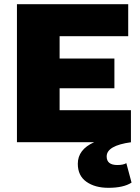

<svg xmlns="http://www.w3.org/2000/svg" viewBox="-20 -680 668 918"><path d="M584 100 609 193Q571 218 498 218Q434 218 393 189Q352 160 352 103Q352 35 430 0H61V-660H593V-507H265V-400H527V-258H265V-153H606V-1L607 0Q490 16 490 68Q490 109 541 109Q570 109 584 100Z"/></svg>

Font: Elaine Sans ExtraBold
Style: Regular
Weight: 800
Designer: Wei Huang
Foundry: Wei Huang
Version: Version 2.001;December 24, 2019;FontCreator 12.0.0.2547 64-b